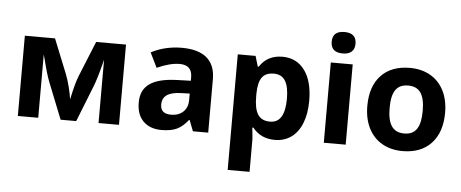

<svg xmlns="http://www.w3.org/2000/svg" viewBox="-60 -911 3124 1301"><g transform="rotate(5 1502.5 -260.0)"><path d="M766.1 -545.9H563C505.4 -404.8 473.1 -325.2 465.8 -307.1C458.5 -289.1 452.1 -269.5 446.3 -248.5C439.9 -227.1 431.6 -191.9 420.9 -143.1C418 -166 412.6 -193.8 404.3 -226.6C396 -259.3 386.7 -288.1 377 -313L283.2 -545.9H78.1V0H216.8V-430.2L226.1 -397C242.2 -332 256.8 -281.7 271 -246.1L369.1 0H475.1L571.8 -244.1C585.9 -279.3 601.6 -331.1 619.1 -399.9L627 -430.2V0H766.1Z M1373 0V-363.8C1373 -494.1 1292.5 -557.1 1146 -557.1C1069.3 -557.1 1000 -540.5 937 -507.8L986.3 -407.2C1045.4 -433.6 1096.7 -446.8 1140.1 -446.8C1196.8 -446.8 1225.1 -418.9 1225.1 -363.8V-339.8L1130.4 -336.9C966.8 -331.1 886.2 -278.8 886.2 -163.1C886.2 -107.9 901.4 -64.9 931.6 -35.2C961.4 -5.4 1002.9 9.8 1055.2 9.8C1097.7 9.8 1132.3 3.9 1159.2 -8.8C1185.5 -21 1211.4 -42.5 1236.3 -74.2H1240.2L1269 0ZM1225.1 -208C1225.1 -175.3 1214.8 -148.9 1194.3 -128.9C1173.3 -108.9 1146 -99.1 1111.3 -99.1C1063 -99.1 1039.1 -120.1 1039.1 -162.1C1039.1 -220.7 1081.1 -248.5 1167.5 -251L1225.1 -252.9Z M1826.2 9.8C1868.7 9.8 1905.8 -1.5 1937.5 -23.9C2000.5 -68.8 2036.1 -157.2 2036.1 -273.9C2036.1 -362.3 2018.1 -431.6 1981.4 -481.4C1944.8 -531.2 1894.5 -556.2 1830.1 -556.2C1761.7 -556.2 1710 -529.3 1675.3 -475.1H1668.5L1647.5 -545.9H1526.4V240.2H1675.3V19C1675.3 11.7 1672.9 -14.6 1667.5 -60.1H1675.3C1711.9 -13.7 1762.2 9.8 1826.2 9.8ZM1782.2 -437C1852.5 -437 1884.3 -383.3 1884.3 -275.9C1884.3 -166 1851.1 -110.8 1784.2 -110.8C1708.5 -110.8 1675.3 -157.7 1675.3 -274.9V-291C1676.8 -395 1708.5 -437 1782.2 -437Z M2152.8 -687C2152.8 -638.2 2179.7 -613.8 2233.9 -613.8C2288.1 -613.8 2314.9 -640.6 2314.9 -687C2314.9 -735.4 2288.1 -759.8 2233.9 -759.8C2179.7 -759.8 2152.8 -735.4 2152.8 -687ZM2308.1 -545.9H2159.2V0H2308.1Z M2960.4 -273.9C2960.4 -331.1 2949.7 -381.3 2928.2 -423.8C2885.3 -509.3 2802.2 -556.2 2697.3 -556.2C2612.8 -556.2 2547.4 -531.2 2501 -481.9C2454.6 -432.6 2431.2 -363.3 2431.2 -273.9C2431.2 -216.8 2441.9 -166.5 2463.4 -123.5C2506.3 -37.6 2589.4 9.8 2694.3 9.8C2777.8 9.8 2843.3 -15.1 2890.1 -65.4C2937 -115.7 2960.4 -185.1 2960.4 -273.9ZM2583 -273.9C2583 -382.8 2615.7 -436 2695.3 -436C2775.4 -436 2808.1 -381.8 2808.1 -273.9C2808.1 -165 2775.9 -109.9 2696.3 -109.9C2616.2 -109.9 2583 -166 2583 -273.9Z"/></g></svg>

Font: Noto Reveo Sans
Style: Bold
Weight: 700
Designer: Monotype Design team
Foundry: Monotype Imaging Inc.
Version: Version 1.04